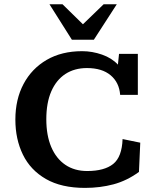

<svg xmlns="http://www.w3.org/2000/svg" viewBox="-20 -895 741 927"><path d="M390.6 12.2Q276.4 12.2 201.7 -30.8Q127 -73.7 90.6 -148.4Q54.2 -223.1 54.2 -317.4Q54.2 -415.5 93.8 -489.7Q133.3 -564 205.6 -606Q277.8 -647.9 376.5 -647.9Q425.3 -647.9 472.7 -631.3Q520 -614.7 549.3 -583L554.7 -634.8H645.5V-437H560.1Q555.7 -496.6 514.2 -531.5Q472.7 -566.4 399.9 -566.4Q339.4 -566.4 295.4 -537.6Q251.5 -508.8 227.5 -453.6Q203.6 -398.4 203.6 -319.3Q203.6 -241.2 227.5 -185.1Q251.5 -128.9 295.7 -99.1Q339.8 -69.3 400.9 -69.3Q483.9 -69.3 526.4 -103.3Q568.8 -137.2 571.8 -223.6L657.2 -206.1L650.9 -64.9Q592.8 -22.5 528.1 -5.1Q463.4 12.2 390.6 12.2ZM327.1 -703.1 218.8 -874.5H281.7L380.4 -777.8L480.5 -874.5H543.9L433.1 -703.1Z"/></svg>

Font: Kameron SemiBold
Style: Regular
Weight: 600
Designer: Vernon Adams
Foundry: Vernon Adams
Version: Version 1.100